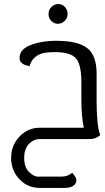

<svg xmlns="http://www.w3.org/2000/svg" viewBox="-20 -691 520 954"><path d="M301.3 -586.9Q286.6 -572.8 267.6 -572.8Q249 -572.8 235.4 -586.4Q221.2 -600.1 221.2 -621.1Q221.2 -642.6 235.8 -656.7Q250.5 -670.9 269.5 -670.9Q288.6 -670.9 302.2 -656.7Q315.9 -642.6 315.9 -621.6Q315.9 -601.1 301.3 -586.9ZM460 -190.4Q460 -67.4 478 -19.5Q456.1 0 426.3 0H175.3Q148.4 0 125 22.9Q100.1 47.4 100.1 93.8Q100.1 140.6 125.5 165Q148.4 187 171.4 187Q174.3 187 177.7 186.5H286.6Q315.9 186.5 338.4 167.5Q359.4 189 359.4 205.6Q359.4 210.9 357.4 215.8Q346.2 242.7 300.8 242.7H177.7Q121.1 242.7 82 205.1Q35.6 160.2 35.2 94.7V92.8Q35.6 27.3 82 -17.6Q122.6 -56.2 176.3 -56.2H179.2H396.5Q384.3 -111.3 384.3 -195.8V-281.7Q384.3 -367.7 358.9 -399.4Q332.5 -432.1 252 -432.1Q198.2 -432.1 173.8 -419.9Q136.2 -400.4 127.4 -362.3Q77.1 -370.6 77.1 -402.3Q77.1 -444.3 126.5 -464.8Q182.6 -488.3 259.3 -488.3Q366.2 -488.3 412.6 -452.6Q460 -417 460 -324.7Z"/></svg>

Font: Sukar
Style: Regular
Weight: 400
Designer: Dario Muhafara - Ghiath Alsory
Foundry: Dario Muhafara - Ghiath Alsory
Version: Version 1.00 March 17, 2016, initial release